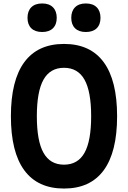

<svg xmlns="http://www.w3.org/2000/svg" viewBox="-20 -1072 740 1110"><path d="M350 18Q198 18 120.5 -87.5Q43 -193 43 -400Q43 -607 120.5 -712.5Q198 -818 350 -818Q502 -818 579.5 -712.5Q657 -607 657 -400Q657 -193 579.5 -87.5Q502 18 350 18ZM350 -120Q430 -120 468.5 -188.5Q507 -257 507 -400Q507 -543 468.5 -611.5Q430 -680 350 -680Q270 -680 231.5 -611.5Q193 -543 193 -400Q193 -257 231.5 -188.5Q270 -120 350 -120ZM224 -887Q183 -887 161 -908.5Q139 -930 139 -969Q139 -1008 161 -1030Q183 -1052 224 -1052Q264 -1052 286 -1030Q308 -1008 308 -969Q308 -930 286 -908.5Q264 -887 224 -887ZM476 -887Q436 -887 414 -908.5Q392 -930 392 -969Q392 -1008 414 -1030Q436 -1052 476 -1052Q517 -1052 539 -1030Q561 -1008 561 -969Q561 -930 539 -908.5Q517 -887 476 -887Z"/></svg>

Font: Martian Mono SemiBold
Style: Regular
Weight: 600
Monospace: yes
Designer: Roman Shamin
Foundry: Evil Martians
Version: Version 1.000; ttfautohint (v1.8.4.7-5d5b)